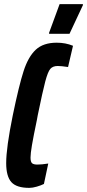

<svg xmlns="http://www.w3.org/2000/svg" viewBox="-20 -903 422 931"><path d="M10 -112Q10 -187 42 -344Q72 -489 94.5 -558.5Q117 -628 153.5 -662Q190 -696 255 -696Q298 -696 334 -681L310 -578Q278 -583 260 -583Q236 -583 224 -569Q212 -555 199.5 -508Q187 -461 163 -344L159 -322Q142 -241 135 -199.5Q128 -158 128 -139Q128 -118 135.5 -111.5Q143 -105 161 -105Q182 -105 214 -110L193 -11Q179 -4 158.5 2Q138 8 122 8Q60 8 35 -20Q10 -48 10 -112ZM218 -739V-744L269 -883H382V-878L317 -739Z"/></svg>

Font: Saira Ultra Condensed ExtraBold
Style: Italic
Weight: 800
Width: 1
Italic angle: -12°
Designer: Hector Gatti with collaboration of the Omnibus-Type team
Foundry: Omnibus-Type
Version: Version 1.001; ttfautohint (v1.8)